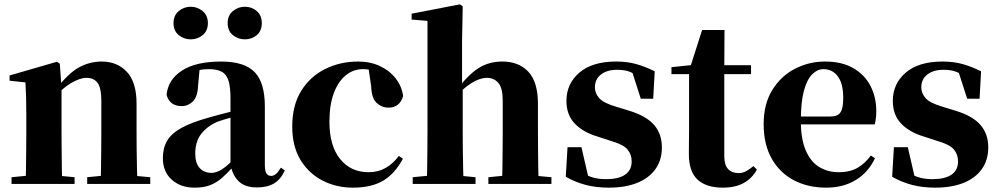

<svg xmlns="http://www.w3.org/2000/svg" viewBox="-20 -846 4595 883"><path d="M33 0V-31L137 -41H216L323 -31V0ZM97 0Q99 -26 99.5 -68.5Q100 -111 100.5 -157Q101 -203 101 -238V-321Q101 -370 100 -400.5Q99 -431 97 -467L24 -475V-499L242 -562L255 -553L263 -441V-438V-238Q263 -203 263.5 -157Q264 -111 264.5 -68.5Q265 -26 266 0ZM381 0V-31L483 -41H561L671 -31V0ZM443 0Q444 -26 444.5 -68Q445 -110 445.5 -156Q446 -202 446 -238V-383Q446 -441 429 -464.5Q412 -488 377 -488Q348 -488 306 -463.5Q264 -439 223 -389L220 -436H238Q295 -510 344 -536.5Q393 -563 448 -563Q519 -563 563.5 -515.5Q608 -468 608 -370V-238Q608 -202 608.5 -156Q609 -110 610 -68Q611 -26 612 0Z M875 17Q811 17 770 -19.5Q729 -56 729 -119Q729 -165 748.5 -198.5Q768 -232 815 -258Q862 -284 943 -306Q981 -317 1032.5 -330Q1084 -343 1124 -353V-327Q1084 -317 1044.5 -306Q1005 -295 982 -287Q933 -266 905.5 -230.5Q878 -195 878 -140Q878 -95 898.5 -73Q919 -51 953 -51Q966 -51 982.5 -57.5Q999 -64 1021.5 -82.5Q1044 -101 1075 -136L1094 -80H1053Q1025 -49 1000.5 -27.5Q976 -6 946.5 5.5Q917 17 875 17ZM1161 16Q1106 16 1077 -13Q1048 -42 1040 -91V-93V-393Q1040 -445 1031 -474.5Q1022 -504 1000 -516Q978 -528 940 -528Q916 -528 890 -523Q864 -518 826 -505L898 -529L891 -453Q889 -401 867 -379.5Q845 -358 816 -358Q760 -358 746 -410Q753 -480 817 -521.5Q881 -563 997 -563Q1104 -563 1151 -514.5Q1198 -466 1198 -357V-88Q1198 -60 1205.5 -48.5Q1213 -37 1227 -37Q1238 -37 1248 -45Q1258 -53 1272 -75L1290 -62Q1271 -21 1240.5 -2.5Q1210 16 1161 16ZM857 -665Q826 -665 802 -684.5Q778 -704 778 -740Q778 -775 802 -795Q826 -815 857 -815Q888 -815 912 -795Q936 -775 936 -740Q936 -704 912 -684.5Q888 -665 857 -665ZM1106 -665Q1075 -665 1051 -684.5Q1027 -704 1027 -740Q1027 -775 1051 -795Q1075 -815 1106 -815Q1138 -815 1161 -795Q1184 -775 1184 -740Q1184 -704 1161 -684.5Q1138 -665 1106 -665Z M1603 17Q1527 17 1463.5 -15.5Q1400 -48 1362 -110.5Q1324 -173 1324 -264Q1324 -362 1365.5 -428.5Q1407 -495 1476 -529Q1545 -563 1628 -563Q1683 -563 1727.5 -542Q1772 -521 1800 -485Q1828 -449 1834 -404Q1818 -351 1767 -351Q1736 -351 1712.5 -372.5Q1689 -394 1687 -449L1673 -545L1750 -499Q1722 -514 1698.5 -521Q1675 -528 1649 -528Q1605 -528 1570 -499.5Q1535 -471 1515 -417Q1495 -363 1495 -286Q1495 -176 1544 -115Q1593 -54 1675 -54Q1719 -54 1754 -74Q1789 -94 1814 -129L1833 -116Q1796 -47 1742 -15Q1688 17 1603 17Z M1878 0V-31L1982 -41H2062L2167 -31V0ZM1943 0Q1944 -26 1944.5 -68.5Q1945 -111 1945.5 -157Q1946 -203 1946 -238V-750L1873 -756V-783L2095 -826L2108 -817L2105 -656V-459L2108 -445V-238Q2108 -203 2108.5 -157Q2109 -111 2110 -68.5Q2111 -26 2112 0ZM2226 0V-31L2328 -41H2406L2516 -31V0ZM2288 0Q2290 -26 2290.5 -68Q2291 -110 2291.5 -156Q2292 -202 2292 -238V-383Q2292 -441 2272 -464.5Q2252 -488 2219 -488Q2187 -488 2147.5 -463.5Q2108 -439 2067 -390L2033 -437H2084Q2135 -504 2182 -533.5Q2229 -563 2291 -563Q2365 -563 2409.5 -516.5Q2454 -470 2454 -368V-238Q2454 -202 2454.5 -156Q2455 -110 2455.5 -68Q2456 -26 2457 0Z M2780 17Q2722 17 2674 4.5Q2626 -8 2582 -33L2590 -169H2654L2688 -22L2634 -29V-65Q2668 -43 2698 -32.5Q2728 -22 2767 -22Q2824 -22 2854.5 -42.5Q2885 -63 2885 -104Q2885 -136 2865.5 -159Q2846 -182 2786 -199L2728 -218Q2661 -238 2623 -278Q2585 -318 2585 -382Q2585 -461 2644.5 -512Q2704 -563 2814 -563Q2864 -563 2905.5 -551.5Q2947 -540 2991 -518L2984 -392H2927L2881 -535L2929 -517V-487Q2899 -507 2876 -516Q2853 -525 2818 -525Q2772 -525 2744 -503.5Q2716 -482 2716 -444Q2716 -417 2736 -394.5Q2756 -372 2814 -355L2873 -337Q2952 -313 2988 -271.5Q3024 -230 3024 -168Q3024 -110 2994.5 -68.5Q2965 -27 2910.5 -5Q2856 17 2780 17Z M3231 -505V-546H3434V-505ZM3304 17Q3228 17 3188 -20Q3148 -57 3148 -139Q3148 -169 3148.5 -193.5Q3149 -218 3149 -249V-505H3068V-537L3172 -548L3154 -536L3209 -708H3312L3311 -529V-519V-127Q3311 -87 3328.5 -68.5Q3346 -50 3376 -50Q3395 -50 3410 -58Q3425 -66 3445 -82L3461 -66Q3439 -26 3400.5 -4.5Q3362 17 3304 17Z M3780 17Q3696 17 3631 -17Q3566 -51 3529 -116.5Q3492 -182 3492 -275Q3492 -368 3532 -432.5Q3572 -497 3636.5 -530Q3701 -563 3774 -563Q3852 -563 3904.5 -532.5Q3957 -502 3983.5 -450.5Q4010 -399 4010 -335Q4010 -301 4003 -274H3561V-310H3798Q3833 -310 3845.5 -329.5Q3858 -349 3858 -395Q3858 -462 3833 -495Q3808 -528 3767 -528Q3739 -528 3715 -504Q3691 -480 3677 -428Q3663 -376 3663 -290Q3663 -207 3685.5 -154.5Q3708 -102 3747.5 -78Q3787 -54 3837 -54Q3890 -54 3925 -75Q3960 -96 3985 -131L4004 -118Q3973 -53 3915.5 -18Q3858 17 3780 17Z M4281 17Q4223 17 4175 4.5Q4127 -8 4083 -33L4091 -169H4155L4189 -22L4135 -29V-65Q4169 -43 4199 -32.5Q4229 -22 4268 -22Q4325 -22 4355.5 -42.5Q4386 -63 4386 -104Q4386 -136 4366.5 -159Q4347 -182 4287 -199L4229 -218Q4162 -238 4124 -278Q4086 -318 4086 -382Q4086 -461 4145.5 -512Q4205 -563 4315 -563Q4365 -563 4406.5 -551.5Q4448 -540 4492 -518L4485 -392H4428L4382 -535L4430 -517V-487Q4400 -507 4377 -516Q4354 -525 4319 -525Q4273 -525 4245 -503.5Q4217 -482 4217 -444Q4217 -417 4237 -394.5Q4257 -372 4315 -355L4374 -337Q4453 -313 4489 -271.5Q4525 -230 4525 -168Q4525 -110 4495.5 -68.5Q4466 -27 4411.5 -5Q4357 17 4281 17Z"/></svg>

Font: Noto Serif JP ExtraLight Black
Style: Regular
Weight: 900
Version: Version 2.003-H1;hotconv 1.1.1;makeotfexe 2.6.0